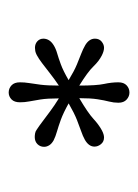

<svg xmlns="http://www.w3.org/2000/svg" viewBox="42 -801 318 442"><g transform="rotate(90 201.0 -580.0)"><path d="M193 -441Q183.5 -441 176.5 -447.5Q169.5 -454 169.5 -467Q169.5 -477.5 171.2 -488Q173 -498.5 175 -514.5Q177 -530.5 177 -556.5Q161.5 -546 148.8 -536Q136 -526 125.5 -518Q115 -510 106.5 -505.5Q101.5 -503 97.5 -502.2Q93.5 -501.5 90 -501.5Q81 -501.5 75 -507Q69 -512.5 69 -521Q69 -527.5 72.5 -533.5Q76 -539.5 84 -544.5Q92 -549.5 102.5 -552.5Q113 -555.5 128 -561Q143 -566.5 164.5 -579Q143 -592 128.5 -598Q114 -604 103.5 -608Q93 -612 83.5 -617.5Q69 -626.5 69 -639.5Q69 -649.5 75.8 -655Q82.5 -660.5 90 -660.5Q97.5 -660.5 107.5 -655.5Q120.5 -649 133 -636Q145.5 -623 177 -603.5Q177 -643.5 173.2 -660.8Q169.5 -678 169.5 -693.5Q169.5 -706 176.5 -712.5Q183.5 -719 193 -719Q202 -719 209.2 -712.5Q216.5 -706 216.5 -693.5Q216.5 -683 213.8 -672.2Q211 -661.5 208.5 -645.5Q206 -629.5 206 -603.5Q240 -623.5 253.5 -636Q267 -648.5 280 -655.5Q289.5 -660.5 296.5 -660.5Q306 -660.5 311.8 -653.5Q317.5 -646.5 317.5 -638.5Q317.5 -625.5 302 -616.5Q293 -611.5 282 -607.8Q271 -604 255.8 -598Q240.5 -592 218 -579Q239.5 -567 255.2 -561.2Q271 -555.5 282.5 -552.2Q294 -549 303 -544.5Q311 -540 314.5 -534.2Q318 -528.5 318 -522.5Q318 -513.5 311.8 -507.2Q305.5 -501 295.5 -501Q291.5 -501 287 -501.8Q282.5 -502.5 278.5 -505.5Q270 -511 259.8 -518.8Q249.5 -526.5 236.5 -536.2Q223.5 -546 206.5 -556.5Q206.5 -530 209 -514.2Q211.5 -498.5 213.5 -488.2Q215.5 -478 215.5 -467Q215.5 -454 208.8 -447.5Q202 -441 193 -441Z"/></g></svg>

Font: Imbue Thin
Style: Regular
Weight: 400
Version: Version 1.102